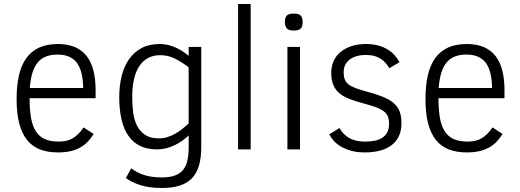

<svg xmlns="http://www.w3.org/2000/svg" viewBox="-20 -747 2598 960"><path d="M127.9 -255.9Q127.9 -199.7 135 -158.7Q142.1 -117.7 158.9 -91.1Q175.8 -64.5 203.6 -51.8Q231.4 -39.1 272.9 -39.1Q293.5 -39.1 310.5 -42.7Q327.6 -46.4 342.5 -54.9Q357.4 -63.5 371.1 -76.9Q384.8 -90.3 397.9 -109.9L448.2 -77.1Q434.6 -55.2 418.2 -38.1Q401.9 -21 380.6 -9.3Q359.4 2.4 332.3 8.8Q305.2 15.1 270 15.1Q219.2 15.1 180.7 0.5Q142.1 -14.2 116 -46.1Q89.8 -78.1 76.4 -128.9Q63 -179.7 63 -252Q63 -316.9 74.2 -367.9Q85.4 -418.9 110.1 -454.3Q134.8 -489.7 174.1 -508.3Q213.4 -526.9 270 -526.9Q319.8 -526.9 355.5 -511.2Q391.1 -495.6 413.8 -466.1Q436.5 -436.5 447.3 -393.8Q458 -351.1 458 -296.9V-255.9ZM396 -307.1Q394.5 -393.6 363.8 -433.8Q333 -474.1 268.1 -474.1Q234.4 -474.1 209.7 -464.4Q185.1 -454.6 168.2 -434.1Q151.4 -413.6 141.8 -382.1Q132.3 -350.6 128.9 -307.1Z M986.3 -11.2Q986.3 43 974.6 81.8Q962.9 120.6 938.7 145.3Q914.6 169.9 877.4 181.4Q840.3 192.9 789.1 192.9Q727.1 192.9 681.6 178.5Q636.2 164.1 609.4 143.1L636.2 94.2Q661.1 114.7 698.7 127.4Q736.3 140.1 789.1 140.1Q825.7 140.1 851.1 131.8Q876.5 123.5 892.6 105.7Q908.7 87.9 916 59.8Q923.3 31.7 923.3 -7.8V-69.8Q908.7 -55.7 890.9 -43Q873 -30.3 852.8 -20.8Q832.5 -11.2 810.5 -5.6Q788.6 0 765.1 0Q715.8 0 680.2 -17.6Q644.5 -35.2 621.6 -68.6Q598.6 -102.1 587.4 -150.6Q576.2 -199.2 576.2 -261.2Q576.2 -316.9 587.9 -365.2Q599.6 -413.6 624.3 -449.5Q648.9 -485.4 686.8 -506.1Q724.6 -526.9 777.3 -526.9Q817.9 -526.9 854.5 -511Q891.1 -495.1 923.3 -467.8V-512.2H986.3ZM923.3 -410.2Q887.7 -438 853.3 -454.6Q818.8 -471.2 782.2 -471.2Q745.1 -471.2 718.5 -456.1Q691.9 -440.9 674.6 -413.3Q657.2 -385.7 649.2 -347.4Q641.1 -309.1 641.1 -263.2Q641.1 -224.6 645.5 -187.3Q649.9 -149.9 664.1 -120.6Q678.2 -91.3 704.6 -73.2Q731 -55.2 774.4 -55.2Q796.9 -55.2 817.6 -61.8Q838.4 -68.4 857.2 -79.1Q876 -89.8 892.6 -103.3Q909.2 -116.7 923.3 -129.9Z M1170.4 0V-727.1H1233.4V0Z M1493.2 -637.2Q1493.2 -612.3 1482.7 -603.3Q1472.2 -594.2 1448.2 -594.2Q1423.3 -594.2 1413.8 -605.5Q1404.3 -616.7 1404.3 -637.2Q1404.3 -659.2 1414.1 -669.2Q1423.8 -679.2 1448.2 -679.2Q1473.1 -679.2 1483.2 -669.4Q1493.2 -659.7 1493.2 -637.2ZM1417 0V-512.2H1480V0Z M1987.3 -130.9Q1987.3 -94.7 1974.9 -67.4Q1962.4 -40 1938.7 -21.7Q1915 -3.4 1881.1 5.9Q1847.2 15.1 1804.2 15.1Q1764.6 15.1 1734.9 6.6Q1705.1 -2 1683.3 -15.1Q1661.6 -28.3 1647.7 -44.2Q1633.8 -60.1 1626.5 -75.2L1677.2 -106.9Q1694.3 -76.2 1725.3 -57.6Q1756.3 -39.1 1805.2 -39.1Q1830.6 -39.1 1852.5 -43.2Q1874.5 -47.4 1890.6 -57.6Q1906.7 -67.9 1916 -85.2Q1925.3 -102.5 1925.3 -128.9Q1925.3 -149.4 1919.4 -164.3Q1913.6 -179.2 1898.7 -190.7Q1883.8 -202.1 1858.4 -211.4Q1833 -220.7 1793.5 -231Q1752.4 -241.7 1722.9 -253.9Q1693.4 -266.1 1674.1 -283.4Q1654.8 -300.8 1645.5 -325Q1636.2 -349.1 1636.2 -383.8Q1636.2 -412.1 1646.7 -438.2Q1657.2 -464.4 1679 -483.9Q1700.7 -503.4 1733.4 -515.1Q1766.1 -526.9 1810.5 -526.9Q1844.2 -526.9 1870.8 -519.5Q1897.5 -512.2 1918 -499.8Q1938.5 -487.3 1953.1 -470.7Q1967.8 -454.1 1977.5 -436L1926.3 -405.8Q1918.9 -419.4 1908.4 -431.6Q1897.9 -443.8 1884 -452.9Q1870.1 -461.9 1852.1 -467Q1834 -472.2 1810.5 -472.2Q1758.3 -472.2 1728.3 -449.2Q1698.2 -426.3 1698.2 -384.8Q1698.2 -364.7 1703.6 -350.6Q1709 -336.4 1721.7 -325.9Q1734.4 -315.4 1756.1 -307.1Q1777.8 -298.8 1810.5 -290Q1859.9 -276.9 1893.8 -263.2Q1927.7 -249.5 1948.5 -231.4Q1969.2 -213.4 1978.3 -189.2Q1987.3 -165 1987.3 -130.9Z M2172.4 -255.9Q2172.4 -199.7 2179.4 -158.7Q2186.5 -117.7 2203.4 -91.1Q2220.2 -64.5 2248 -51.8Q2275.9 -39.1 2317.4 -39.1Q2337.9 -39.1 2355 -42.7Q2372.1 -46.4 2387 -54.9Q2401.9 -63.5 2415.5 -76.9Q2429.2 -90.3 2442.4 -109.9L2492.7 -77.1Q2479 -55.2 2462.6 -38.1Q2446.3 -21 2425 -9.3Q2403.8 2.4 2376.7 8.8Q2349.6 15.1 2314.5 15.1Q2263.7 15.1 2225.1 0.5Q2186.5 -14.2 2160.4 -46.1Q2134.3 -78.1 2120.8 -128.9Q2107.4 -179.7 2107.4 -252Q2107.4 -316.9 2118.7 -367.9Q2129.9 -418.9 2154.5 -454.3Q2179.2 -489.7 2218.5 -508.3Q2257.8 -526.9 2314.5 -526.9Q2364.3 -526.9 2399.9 -511.2Q2435.5 -495.6 2458.3 -466.1Q2481 -436.5 2491.7 -393.8Q2502.4 -351.1 2502.4 -296.9V-255.9ZM2440.4 -307.1Q2439 -393.6 2408.2 -433.8Q2377.4 -474.1 2312.5 -474.1Q2278.8 -474.1 2254.2 -464.4Q2229.5 -454.6 2212.6 -434.1Q2195.8 -413.6 2186.3 -382.1Q2176.8 -350.6 2173.3 -307.1Z"/></svg>

Font: Clear Sans Light
Style: Regular
Weight: 300
Foundry: Intel Corporation
Version: Version 1.00